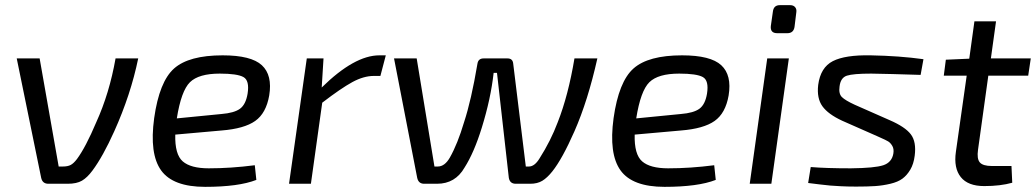

<svg xmlns="http://www.w3.org/2000/svg" viewBox="-20 -714 4025 746"><path d="M429 -487H517Q488 -346 424 -204Q380 -106 339 -51Q319 -24 298.5 -12Q278 0 243 0H168Q145 0 140 -23L45 -487H134L208 -67H224Q243 -67 254.5 -73Q266 -79 279 -96Q313 -142 354 -239Q405 -351 429 -487Z M970 -72 976 -15Q907 12 777 12Q652 12 606 -52Q560 -116 579 -255Q599 -397 656.5 -448Q714 -499 845 -499Q956 -499 997.5 -460.5Q1039 -422 1026 -343Q1014 -274 971.5 -244Q929 -214 841 -207L661 -191Q659 -114 690 -87Q721 -60 791 -60Q877 -60 970 -72ZM667 -254 840 -271Q890 -275 912.5 -291.5Q935 -308 942 -350Q950 -401 926 -414.5Q902 -428 834 -428Q752 -428 718 -394.5Q684 -361 667 -254Z M1479 -499 1458 -419H1433Q1393 -419 1349 -395Q1305 -371 1232 -315L1188 0H1103L1172 -487H1237L1230 -374Q1357 -499 1454 -499Z M1668 -67H1681Q1708 -67 1728 -102Q1758 -155 1783 -239Q1811 -324 1835 -466Q1838 -487 1859 -487H1952Q1972 -487 1974 -467L2023 -67H2035Q2057 -67 2076 -98Q2120 -167 2147 -239Q2188 -343 2212 -487H2301Q2264 -322 2212 -204Q2165 -97 2126 -48Q2106 -23 2087 -11.5Q2068 0 2040 0H1984Q1961 0 1957 -23L1911 -431H1898Q1887 -331 1852 -218Q1822 -121 1785 -63Q1749 0 1678 0H1628Q1606 0 1601 -23L1511 -487H1599Z M2755 -72 2761 -15Q2692 12 2562 12Q2437 12 2391 -52Q2345 -116 2364 -255Q2384 -397 2441.5 -448Q2499 -499 2630 -499Q2741 -499 2782.5 -460.5Q2824 -422 2811 -343Q2799 -274 2756.5 -244Q2714 -214 2626 -207L2446 -191Q2444 -114 2475 -87Q2506 -60 2576 -60Q2662 -60 2755 -72ZM2452 -254 2625 -271Q2675 -275 2697.5 -291.5Q2720 -308 2727 -350Q2735 -401 2711 -414.5Q2687 -428 2619 -428Q2537 -428 2503 -394.5Q2469 -361 2452 -254Z M3010 -694H3050Q3063 -694 3069.5 -686Q3076 -678 3074 -666L3067 -609Q3063 -585 3039 -585H3000Q2972 -585 2975 -613L2983 -669Q2986 -694 3010 -694ZM2977 0H2893L2961 -487H3045Z M3388 -185 3252 -245Q3198 -270 3175.5 -301Q3153 -332 3159 -384Q3168 -452 3216 -476.5Q3264 -501 3363 -499Q3474 -497 3568 -484L3557 -423Q3434 -427 3365 -428Q3295 -428 3270.5 -420Q3246 -412 3242 -378Q3238 -350 3251 -337Q3264 -324 3301 -307L3437 -247Q3497 -221 3519 -192Q3541 -163 3534 -109Q3530 -77 3517 -55Q3504 -33 3486.5 -20Q3469 -7 3439.5 0Q3410 7 3380.5 9Q3351 11 3306 11Q3272 11 3245.5 9.5Q3219 8 3206 7Q3193 6 3164.5 2.5Q3136 -1 3120 -3L3130 -65Q3190 -60 3286 -60Q3379 -61 3412 -72Q3445 -83 3451 -117Q3454 -135 3447 -147Q3440 -159 3431 -164.5Q3422 -170 3399 -180Q3392 -183 3388 -185Z M3820 -420 3780 -132Q3775 -97 3787 -83Q3799 -69 3834 -69H3910L3913 -4Q3867 9 3804 9Q3741 9 3713 -26Q3685 -61 3694 -124L3736 -420H3647L3655 -482L3746 -486L3766 -631H3850L3830 -487H3985L3975 -420Z"/></svg>

Font: Exo 2.0
Style: Italic
Weight: 400
Italic angle: -8°
Designer: Natanael Gama
Version: Version 1.001;PS 001.001;hotconv 1.0.70;makeotf.lib2.5.58329